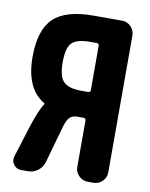

<svg xmlns="http://www.w3.org/2000/svg" viewBox="-83 -791 666 852"><g transform="rotate(10 250.0 -365.0)"><path d="M314.5 -402.3V-603.5Q314.5 -612.3 304.7 -613.3H274.4Q215.8 -613.3 192.9 -591.3Q169.9 -569.3 169.9 -502.9Q169.9 -438.5 193.4 -415.5Q216.8 -392.6 274.4 -392.6H304.7Q314.5 -393.6 314.5 -402.3ZM397.5 -730.5Q420.9 -730.5 437.5 -713.4Q454.1 -696.3 454.1 -672.9V-56.6Q454.1 -33.2 437 -16.6Q419.9 0 397.5 0H371.1Q347.7 0 331.1 -17.1Q314.5 -34.2 314.5 -56.6V-266.6Q314.5 -275.4 304.7 -276.4H274.4Q252 -276.4 239.3 -261.7Q226.6 -247.1 215.8 -204.1L173.8 -54.7Q167 -30.3 147 -15.1Q127 0 101.6 0H71.3Q49.8 0 37.6 -17.1Q25.4 -34.2 31.2 -53.7L75.2 -194.3Q101.6 -276.4 122.1 -305.7V-307.6Q122.1 -309.6 121.1 -309.6Q34.2 -361.3 34.2 -502.9Q34.2 -625 88.9 -677.7Q143.6 -730.5 268.6 -730.5Z"/></g></svg>

Font: Rounded Mgen+ 2m bold
Style: Bold
Weight: 700
Designer: [Source Han Sans]
Ryoko NISHIZUKA  (kana & ideographs); Paul D. Hunt (Latin, Greek & Cyrillic); Wenlong ZHANG  (bopomofo
Version: Version 1.059.20150602